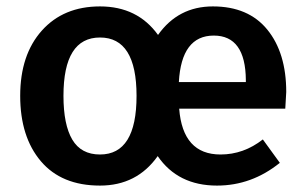

<svg xmlns="http://www.w3.org/2000/svg" viewBox="-20 -564 952 599"><path d="M657 15Q535 15 472 -77Q407 15 292 15Q172 15 107.5 -61Q43 -137 43 -265Q43 -393 110.5 -468.5Q178 -544 292 -544Q409 -544 473 -455Q536 -544 644 -544Q755 -544 814 -471.5Q873 -399 873 -277L870 -225H539Q550 -82 668 -82Q740 -82 800 -129L853 -56Q765 15 657 15ZM747 -308V-314Q746 -453 647 -453Q546 -453 538 -308ZM292 -82Q406 -82 406 -265Q406 -447 292 -447Q178 -447 178 -265Q178 -175 205.5 -128.5Q233 -82 292 -82Z"/></svg>

Font: Trujillo Medium
Style: Regular
Weight: 500
Designer: Fira Sans original fonts by bBox Type GmbH, Carrois Corporate GbR, & Edenspiekermann AG / Changes by Cristiano Sobral
Foundry: Fira Sans original fonts by bBox Type GmbH, Carrois Corporate GbR, & Edenspiekermann AG / Changes by Cristiano Sobral
Version: Version 4.301;October 17, 2021;FontCreator 14.0.0.2814 64-bi